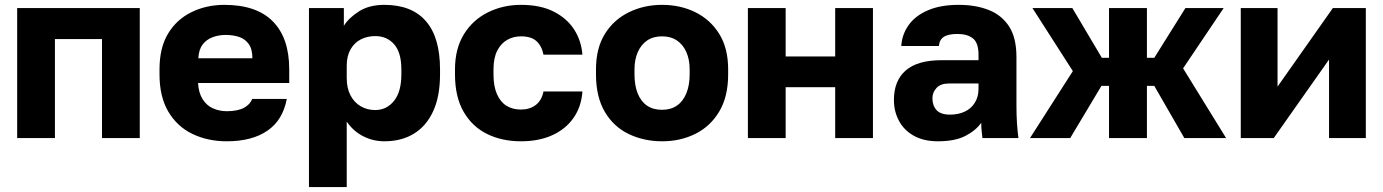

<svg xmlns="http://www.w3.org/2000/svg" viewBox="-20 -563 5640 783"><path d="M50 0V-530H550V0H396V-403.7H204V0Z M905 13.2Q827.5 13.2 765.2 -16.6Q703 -46.3 666.7 -107.2Q630.5 -168 630.5 -260V-280Q630.5 -368 665.2 -425.7Q700 -483.5 760.7 -513.3Q821.3 -543.2 895 -543.2Q1026.3 -543.2 1092.9 -475.5Q1159.5 -407.8 1159.5 -280.5V-224.5H787.8Q789.8 -184.5 806.3 -158.5Q822.7 -132.5 848.8 -121Q874.8 -109.5 905 -109.5Q948.8 -109.5 974.5 -123.2Q1000.2 -136.8 1008.2 -159.5H1149.5Q1133.5 -73.3 1070.7 -30.1Q1007.8 13.2 905 13.2ZM900 -420.5Q871.7 -420.5 846.7 -411.1Q821.7 -401.7 806.3 -381.3Q790.8 -361 788.8 -325.5H1009.3Q1009.3 -363 994.2 -383.7Q979.2 -404.5 954.7 -412.5Q930.2 -420.5 900 -420.5Z M1240 200V-530H1382.3V-457.8Q1402.5 -490.3 1444.2 -516.8Q1485.8 -543.2 1547.2 -543.2Q1659.2 -543.2 1716.8 -476.9Q1774.5 -410.7 1774.5 -280V-260Q1774.5 -170.3 1746.6 -109.6Q1718.7 -48.8 1667.9 -17.8Q1617.2 13.2 1547.2 13.2Q1501.7 13.2 1461.3 -7.3Q1420.8 -27.8 1394 -67.2V200ZM1510.2 -114.2Q1556.3 -114.2 1586.6 -151.3Q1616.8 -188.5 1616.8 -260V-280Q1616.8 -348.8 1587.4 -382.3Q1558 -415.8 1510.2 -415.8Q1478 -415.8 1451.7 -402.5Q1425.3 -389.2 1409.7 -361.9Q1394 -334.7 1394 -295.5V-244.5Q1394 -203.5 1409.3 -174.2Q1424.7 -144.8 1451.3 -129.5Q1477.8 -114.2 1510.2 -114.2Z M2104.5 13.2Q2026.7 13.2 1965.9 -16.9Q1905.2 -47 1870.3 -107.8Q1835.5 -168.7 1835.5 -260V-280Q1835.5 -364 1871.7 -423Q1908 -482 1969.7 -512.6Q2031.3 -543.2 2104.5 -543.2Q2184.7 -543.2 2238.7 -515.4Q2292.7 -487.7 2321.8 -442.1Q2350.8 -396.5 2355.2 -340H2196.5Q2189.2 -375.8 2167.7 -395.3Q2146.3 -414.8 2104.5 -414.8Q2073.2 -414.8 2047.8 -400.1Q2022.3 -385.3 2007.4 -355.5Q1992.5 -325.7 1992.5 -280V-260Q1992.5 -210.8 2006.8 -178.8Q2021 -146.7 2045.9 -131.4Q2070.8 -116.2 2104.5 -116.2Q2140.2 -116.2 2164.6 -134.7Q2189 -153.2 2196.5 -190H2355.2Q2350.8 -127.7 2318.8 -82Q2286.7 -36.3 2232.3 -11.6Q2178 13.2 2104.5 13.2Z M2680 13.2Q2606.3 13.2 2544.6 -16.2Q2482.8 -45.5 2446.7 -106.6Q2410.5 -167.7 2410.5 -260V-280Q2410.5 -366.3 2446.7 -424.6Q2482.8 -482.8 2544.6 -513Q2606.3 -543.2 2680 -543.2Q2755 -543.2 2816.1 -513Q2877.2 -482.8 2913.3 -424.6Q2949.5 -366.3 2949.5 -280V-260Q2949.5 -169 2913.3 -108.4Q2877.2 -47.8 2816.1 -17.3Q2755 13.2 2680 13.2ZM2680 -115.2Q2715.8 -115.2 2740.9 -132.6Q2766 -150 2779.2 -182.9Q2792.5 -215.8 2792.5 -260V-280Q2792.5 -319.8 2779.2 -350.2Q2766 -380.5 2740.9 -397.7Q2715.8 -414.8 2680 -414.8Q2643.7 -414.8 2618.8 -397.7Q2594 -380.5 2580.8 -350.2Q2567.5 -319.8 2567.5 -280V-260Q2567.5 -214.2 2580.8 -181.6Q2594 -149 2618.8 -132.1Q2643.7 -115.2 2680 -115.2Z M3030 0V-530H3184V-332.7H3386V-530H3540V0H3386V-207.3H3184V0Z M3804.7 13.2Q3747.8 13.2 3707.7 -8.8Q3667.5 -30.8 3646.5 -69.6Q3625.5 -108.3 3625.5 -155Q3625.5 -233.7 3673.6 -275.6Q3721.7 -317.5 3820 -317.5H3970.5V-340Q3970.5 -388.3 3947.7 -406.4Q3924.8 -424.5 3884.5 -424.5Q3846.8 -424.5 3828.8 -412.6Q3810.8 -400.7 3809 -375.5H3655.5Q3658.5 -423 3685.8 -461.1Q3713.2 -499.2 3764.6 -521.2Q3816 -543.2 3889.5 -543.2Q3960.2 -543.2 4013.1 -521.9Q4066 -500.7 4095.6 -454.5Q4125.2 -408.3 4125.2 -330V-135Q4125.2 -93 4127.3 -61.5Q4129.3 -30 4133.3 0H3986.5Q3984.8 -17.3 3983.2 -30.4Q3981.7 -43.5 3981.7 -62.2Q3958.3 -29.7 3915.9 -8.2Q3873.5 13.2 3804.7 13.2ZM3854.5 -95.5Q3887.8 -95.5 3914.2 -107.7Q3940.5 -119.8 3955.5 -144.2Q3970.5 -168.5 3970.5 -200V-222.5H3849.5Q3816 -222.5 3799.3 -204.4Q3782.5 -186.3 3782.5 -162.5Q3782.5 -132.8 3799.2 -114.2Q3815.8 -95.5 3854.5 -95.5Z M4180.5 0 4355.2 -273 4190.5 -530H4353.2L4473.5 -327.2H4502.7V-530H4657.3V-327.2H4687.3L4814.2 -530H4970.2L4804.8 -284.3L4980.2 0H4809.8L4687.3 -212.8H4657.3V0H4502.7V-212.8H4471.8L4344.5 0Z M5040 0V-530H5190V-209.8L5415.5 -530H5550V0H5400V-320.2L5174.5 0Z"/></svg>

Font: Golos Text
Style: Regular
Weight: 400
Designer: A.Korolkova, Vitaly Kuzmin
Foundry: ParaType Ltd
Version: Version 2.004